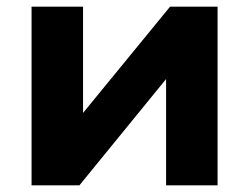

<svg xmlns="http://www.w3.org/2000/svg" viewBox="-20 -558 750 578"><path d="M75 0V-538H230V-218L492 -538H635V0H480V-320L219 0Z"/></svg>

Font: Montserrat
Style: Bold
Weight: 700
Designer: Julieta Ulanovsky
Foundry: Julieta Ulanovsky
Version: Version 9.000; ttfautohint (v1.8.4.7-5d5b)